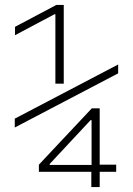

<svg xmlns="http://www.w3.org/2000/svg" viewBox="-20 -755 540 780"><path d="M205 -415V-697H201L41 -612V-646L209 -735H239V-415ZM351 5V-57H138V-86L353 -315H385V-86H452V-57H385V5ZM182 -85H352V-267H348L182 -89ZM40 -237V-273L460 -493V-457Z"/></svg>

Font: M PLUS 1 Code ExtraLight
Style: Regular
Weight: 250
Designer: Coji Morishita
Foundry: UNDERFOREST DESIGN
Version: Version 1.002